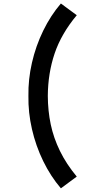

<svg xmlns="http://www.w3.org/2000/svg" viewBox="-20 -870 493 1081"><path d="M322.8 190.3Q265.1 122.9 223.3 37.2Q181.5 -48.6 159.9 -143Q138.3 -237.3 140 -330Q138.3 -422.7 159.9 -517Q181.5 -611.4 223.3 -697.2Q265.1 -782.9 322.8 -850.3L412.2 -784.3Q325.2 -680.2 287.6 -569Q250 -457.8 249.2 -330Q249.6 -246.2 265.6 -169.8Q281.6 -93.5 317.6 -19.8Q353.7 53.9 412.2 124.2Z"/></svg>

Font: Manrope
Style: Regular
Weight: 400
Designer: Mikhail Sharanda
Foundry: Mikhail Sharanda
Version: Version 4.503